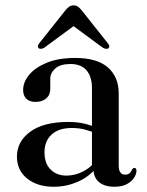

<svg xmlns="http://www.w3.org/2000/svg" viewBox="-20 -684 546 714"><path d="M327.5 -56.5V-64.5L322 -65.5V-356Q322 -399.5 301.5 -422.8Q281 -446 242.5 -446Q204.5 -446 185.8 -429.5Q167 -413 167 -391.5V-354Q167 -331 152 -318Q137 -305 111.5 -305Q90 -305 78 -316.8Q66 -328.5 66 -349.5Q66 -378.5 88.5 -405.8Q111 -433 154.2 -450.8Q197.5 -468.5 259.5 -468.5Q341.5 -468.5 381.5 -433Q421.5 -397.5 421.5 -336.5V-68Q421.5 -50.5 427.8 -42.5Q434 -34.5 444.5 -34.5Q456 -34.5 462 -40Q468 -45.5 471 -53Q472.5 -56 474.8 -57.8Q477 -59.5 480 -59.5Q483.5 -59.5 485.5 -56.8Q487.5 -54 487.5 -49Q487.5 -36.5 478.5 -22.8Q469.5 -9 451.5 0.8Q433.5 10.5 406 10.5Q368.5 10.5 348 -7Q327.5 -24.5 327.5 -56.5ZM43 -101.5Q43 -158 92.5 -194.2Q142 -230.5 234 -230.5Q268 -230.5 294.8 -224Q321.5 -217.5 342.5 -207.5L336 -188.5Q316 -197 294.2 -202.5Q272.5 -208 247 -208Q198.5 -208 172 -183.8Q145.5 -159.5 145.5 -117.5Q145.5 -76 168.2 -53.5Q191 -31 227 -31Q257.5 -31 286.2 -45Q315 -59 335.5 -84.5L344 -68Q317 -30 273 -9.8Q229 10.5 180 10.5Q119 10.5 81 -20Q43 -50.5 43 -101.5ZM273.5 -601.5H233.5L362.5 -506.5Q368.5 -503 374 -502.5Q379.5 -502 383.5 -504.5Q386.5 -507 386.5 -511.8Q386.5 -516.5 381.5 -522.5L283.5 -646Q276 -655 269.5 -659.5Q263 -664 254 -664Q244.5 -664 237.8 -659.5Q231 -655 223.5 -646L125.5 -522.5Q121 -516.5 121 -511.8Q121 -507 124 -504.5Q128 -502 133.2 -502.5Q138.5 -503 144.5 -506.5Z"/></svg>

Font: Fraunces 60pt
Style: Regular
Weight: 400
Version: Version 1.000;[b76b70a41]